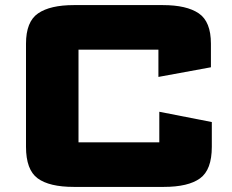

<svg xmlns="http://www.w3.org/2000/svg" viewBox="-20 -727 913 754"><path d="M82.1 -555.5Q82.1 -642.1 129.6 -674.5Q177 -707 270 -707H619.5Q712.9 -707 760.6 -674.5Q808.3 -642.1 808.3 -555.5V-462.8L602.1 -424.9V-532Q602.1 -532 602.1 -532Q602.1 -532 602.1 -532H288.3Q288.3 -532 288.3 -532Q288.3 -532 288.3 -532V-168Q288.3 -168 288.3 -168Q288.3 -168 288.3 -168H605.6Q605.6 -168 605.6 -168Q605.6 -168 605.6 -168V-288.1L811.8 -247.7V-150.5Q811.8 -60.2 765.6 -26.6Q719.4 7 623 7H270Q173.6 7 127.8 -26.7Q82.1 -60.4 82.1 -150.5Z"/></svg>

Font: Science Gothic
Style: Regular
Weight: 400
Designer: Thomas Phinney, Vassil Kateliev, Brandon Buerkle
Foundry: Font Detective LLC
Version: Version 1.018